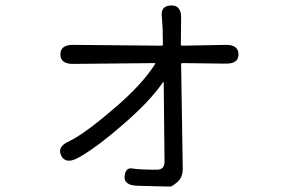

<svg xmlns="http://www.w3.org/2000/svg" viewBox="-20 -628 1040 706"><path d="M606 58Q581 58 556 57L484 55Q435 53 438 20Q442 -13 466.5 -8.5Q491 -4 557 -4Q585 -4 585 -33L582 -324Q582 -329 579 -325Q529 -253 432 -170Q330 -81 264 -46Q221 -24 205 -56Q189 -88 233 -108Q290 -135 398 -228Q501 -315 550 -392Q553 -396 548 -396L251 -393Q202 -392 202 -428Q202 -464 251 -463L574 -460Q579 -460 579 -465L578 -522Q577 -545 575 -568Q570 -606 609 -608Q647 -609 646 -561L645 -465Q645 -460 650 -460L809 -463Q857 -464 857 -428Q857 -393 809 -394L651 -396Q646 -396 646 -391L652 -7Q652 24 632.5 41Q613 58 606 58Z"/></svg>

Font: Resource Han Rounded JP Normal
Style: Regular
Weight: 350
Designer: Cyano Hao (round all glyphs); Ryoko NISHIZUKA 西塚涼子 (kana, bopomofo & ideographs); Paul D. Hunt (Latin, Greek & Cyrillic)
Foundry: Cyano Hao
Version: 0.990